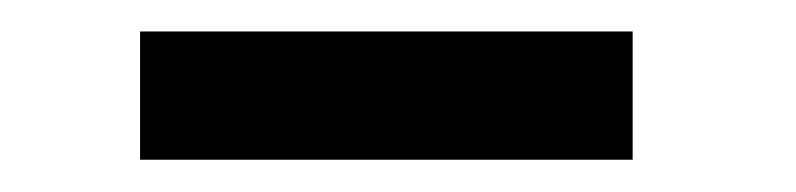

<svg xmlns="http://www.w3.org/2000/svg" viewBox="-20 -616 506 122"><path d="M69 -514.5V-596H382V-514.5Z"/></svg>

Font: League Spartan SemiBold
Style: Regular
Weight: 600
Foundry: The League of Moveable Type
Version: Version 2.002